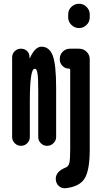

<svg xmlns="http://www.w3.org/2000/svg" viewBox="-20 -780 540 1027"><path d="M280.3 -309.6V-46.9Q280.3 -28.3 266.1 -14.2Q252 0 231.9 0Q211.9 0 198.2 -14.2Q184.6 -28.3 184.6 -46.9V-290Q184.6 -329.1 183.6 -352.5Q182.6 -376 180.2 -389.6Q177.7 -403.3 174.3 -407.7Q170.9 -412.1 165 -412.1Q139.6 -412.1 139.6 -237.3V-46.9Q139.6 -28.3 126 -14.2Q112.3 0 92.3 0Q72.3 0 58.6 -14.2Q44.9 -28.3 44.9 -46.9V-473.6Q44.9 -492.2 58.6 -505.9Q72.3 -519.5 90.8 -519.5H92.8Q111.3 -519.5 124.5 -507.3Q137.7 -495.1 137.7 -475.6V-469.7Q137.7 -468.8 138.7 -468.8Q140.6 -468.8 140.6 -470.7Q167 -529.3 201.2 -530.3Q244.1 -530.3 262.2 -482.4Q280.3 -434.6 280.3 -309.6ZM403.3 -759.8Q426.8 -759.8 443.4 -742.7Q460 -725.6 460 -703.1V-686.5Q460 -663.1 442.9 -646.5Q425.8 -629.9 403.3 -629.9H402.3Q378.9 -629.9 361.8 -647Q344.7 -664.1 344.7 -686.5V-703.1Q344.7 -726.6 361.8 -743.2Q378.9 -759.8 402.3 -759.8ZM403.3 -519.5Q426.8 -519.5 443.4 -502.9Q460 -486.3 460 -462.9V19.5Q460 130.9 432.6 174.8Q405.3 218.8 331.1 226.6Q308.6 228.5 293.5 213.9Q278.3 199.2 278.3 175.8Q278.3 137.7 331.1 116.2Q346.7 110.4 351.1 90.8Q355.5 71.3 355.5 19.5V-406.2Q355.5 -413.1 347.7 -413.1Q328.1 -413.1 314 -427.7Q299.8 -442.4 299.8 -460.9V-465.8Q299.8 -488.3 315.9 -503.9Q332 -519.5 353.5 -519.5Z"/></svg>

Font: Rounded Mgen+ 1m bold
Style: Bold
Weight: 700
Designer: [Source Han Sans]
Ryoko NISHIZUKA  (kana & ideographs); Paul D. Hunt (Latin, Greek & Cyrillic); Wenlong ZHANG  (bopomofo
Version: Version 1.059.20150602